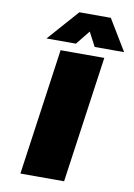

<svg xmlns="http://www.w3.org/2000/svg" viewBox="-99 -985 731 1048"><g transform="rotate(10 266.0 -461.5)"><path d="M102.1 -751 253.9 -922.9H428.2L532.2 -751H369.1L328.1 -829.1L265.1 -751ZM89.8 0 189 -701.2H431.2L332 0Z"/></g></svg>

Font: Trueno UltraBlack
Style: Italic
Weight: 950
Designer: Julieta Ulanovsky
Foundry: Julieta Ulanovsky
Version: Version 3.001b | FøM Fix